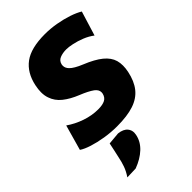

<svg xmlns="http://www.w3.org/2000/svg" viewBox="-296 -831 1226 1226"><g transform="rotate(-45 317.0 -218.0)"><path d="M275.5 14.5Q221 14.5 167 5.8Q113 -3 69 -17Q25 -31 1 -47.5L49.5 -219.5Q96.5 -186.5 153.8 -167Q211 -147.5 267 -147.5Q306.5 -147.5 329 -159Q351.5 -170.5 358 -199.5Q359 -205 359 -210Q359 -233.5 334.5 -252Q304 -274 246.5 -297Q188 -320.5 148.5 -352Q109 -383.5 94 -429Q85.5 -453 85.5 -483Q85.5 -509.5 92 -540Q111.5 -633.5 175.5 -681Q239.5 -728.5 365.5 -728.5Q415.5 -728.5 466.8 -719.5Q518 -710.5 562 -695.8Q606 -681 634.5 -663.5L583.5 -497.5Q555 -519.5 518.8 -534Q482.5 -548.5 448.5 -555.8Q414.5 -563 393 -563Q360.5 -563 335.5 -552.8Q310.5 -542.5 304.5 -515.5Q303.5 -510 303.5 -504.5Q303.5 -483.5 321 -465.5Q343 -442.5 401.5 -418.5Q476.5 -388 517.5 -354.5Q558.5 -321 570.5 -279.5Q576.5 -258 576.5 -233Q576.5 -209.5 571 -182.5Q556.5 -112.5 522 -69Q487.5 -25.5 427.5 -5.5Q367.5 14.5 275.5 14.5ZM91 291Q113 259 124.5 226.5Q136 194 143 157.5Q148.5 133 154 108Q159 83 164.5 58L247.5 50.5Q291.5 55.5 310.5 79.5Q324.5 97 324.5 120Q324.5 128.5 322.5 138Q312.5 189 271.8 227.2Q231 265.5 168.5 288.5Z"/></g></svg>

Font: Heraclito ExtraBold
Style: Italic
Weight: 800
Italic angle: -12°
Designer: Kostas Bartsokas (font) & Cristiano Sobral (main changes)
Foundry: Kostas Bartsokas (font) & Cristiano Sobral (main changes)
Version: Version 1.00;July 8, 2020;FontCreator 13.0.0.2655 64-bit